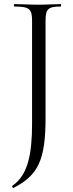

<svg xmlns="http://www.w3.org/2000/svg" viewBox="-20 -645 359 940"><path d="M203 -67V-542C203 -599 213 -613 277 -613C280 -613 280 -625 277 -625C248 -625 212 -622 169 -622C126 -622 86 -625 51 -625C47 -625 47 -613 51 -613C124 -613 137 -601 137 -544V-40C137 111 116 213 41 264C37 267 43 277 46 275C167 213 203 138 203 -67Z"/></svg>

Font: Cormorant SC
Style: Regular
Weight: 400
Designer: Christian Thalmann (Catharsis Fonts)
Version: Version 1.000;PS 001.000;hotconv 1.0.70;makeotf.lib2.5.58329